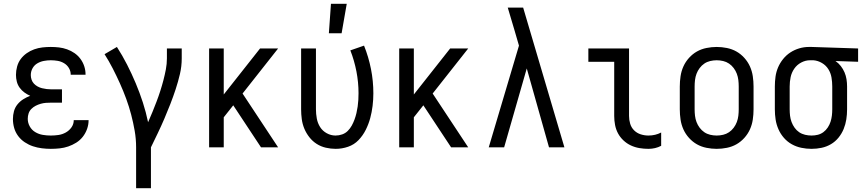

<svg xmlns="http://www.w3.org/2000/svg" viewBox="-20 -775 4540 1010"><path d="M247 8Q224 8 200 5Q176 2 153.5 -5.5Q131 -13 110.5 -26.5Q90 -40 75.5 -59.5Q61 -79 54.5 -102Q48 -125 48 -149Q48 -170 53.5 -190Q59 -210 72 -226Q85 -242 102.5 -253Q120 -264 139 -271Q123 -278 108.5 -288.5Q94 -299 83.5 -313.5Q73 -328 68.5 -345.5Q64 -363 64 -381Q64 -403 70 -425Q76 -447 89 -464.5Q102 -482 120.5 -495Q139 -508 160 -515.5Q181 -523 203 -525.5Q225 -528 247 -528Q269 -528 290.5 -525.5Q312 -523 333 -515.5Q354 -508 372 -495.5Q390 -483 403 -465.5Q416 -448 423 -427Q430 -406 430 -384V-382H352V-383Q352 -401 342.5 -417Q333 -433 317 -442.5Q301 -452 283 -455Q265 -458 247 -458Q229 -458 210.5 -454.5Q192 -451 176 -441.5Q160 -432 151 -415.5Q142 -399 142 -380Q142 -368 146 -356Q150 -344 158.5 -335Q167 -326 178 -320Q189 -314 201 -311Q213 -308 225.5 -306.5Q238 -305 250 -305H306V-235H250Q236 -235 222 -234Q208 -233 194 -229Q180 -225 167.5 -218.5Q155 -212 145 -202Q135 -192 130.5 -178.5Q126 -165 126 -150Q126 -129 136.5 -110Q147 -91 165.5 -80Q184 -69 205 -65.5Q226 -62 247 -62Q268 -62 288 -65Q308 -68 326 -78Q344 -88 356 -105Q368 -122 368 -143H446V-142Q446 -119 438 -96.5Q430 -74 415.5 -55.5Q401 -37 381 -24.5Q361 -12 339 -4.5Q317 3 294 5.5Q271 8 247 8Z M696 215V0Q696 -44 688.5 -87Q681 -130 670 -172Q659 -214 644 -255Q629 -296 611 -336Q593 -376 573 -415Q553 -454 530 -490L595 -528Q624 -483 648.5 -435Q673 -387 694 -337Q715 -287 731.5 -236Q748 -185 759 -132Q771 -159 782 -186Q793 -213 803.5 -240.5Q814 -268 823 -296Q832 -324 839.5 -352.5Q847 -381 852.5 -410Q858 -439 858 -468V-520H936V-468Q936 -426 926.5 -385.5Q917 -345 904 -305.5Q891 -266 876 -227.5Q861 -189 844.5 -150.5Q828 -112 810 -74.5Q792 -37 774 0V215Z M1080 0V-520H1157V-278L1348 -520H1443L1256 -283L1443 0H1353L1207 -221L1157 -158V0Z M1746 8Q1720 8 1694 2Q1668 -4 1646 -18Q1624 -32 1607.5 -53Q1591 -74 1581 -98Q1571 -122 1567.5 -148Q1564 -174 1564 -200V-520H1642V-200Q1642 -176 1646.5 -151.5Q1651 -127 1664 -106.5Q1677 -86 1699 -74Q1721 -62 1745 -62Q1763 -62 1780 -68Q1797 -74 1809.5 -86.5Q1822 -99 1830.5 -114.5Q1839 -130 1845 -146.5Q1851 -163 1855 -180Q1859 -197 1861.5 -214.5Q1864 -232 1865 -249.5Q1866 -267 1866 -285Q1866 -342 1855 -399Q1844 -456 1823 -510L1895 -535Q1919 -475 1931.5 -412Q1944 -349 1944 -284Q1944 -251 1940 -218Q1936 -185 1927.5 -153.5Q1919 -122 1904 -92Q1889 -62 1866 -38Q1843 -14 1811 -3Q1779 8 1746 8ZM1710 -600 1721 -755H1804L1777 -600Z M2080 0V-520H2157V-278L2348 -520H2443L2256 -283L2443 0H2353L2207 -221L2157 -158V0Z M2551 0 2710 -535 2687 -614Q2678 -644 2669 -674.5Q2660 -705 2651 -735H2732L2949 0H2868L2751 -415L2632 0Z M3391 8Q3367 8 3343.5 4Q3320 0 3298.5 -10Q3277 -20 3259.5 -36.5Q3242 -53 3231 -73.5Q3220 -94 3215.5 -117.5Q3211 -141 3211 -165V-450H3075V-520H3289V-165Q3289 -144 3295 -124Q3301 -104 3315.5 -89.5Q3330 -75 3350 -68.5Q3370 -62 3391 -62Q3409 -62 3426 -66Q3443 -70 3458 -78V-8Q3443 0 3426 4Q3409 8 3391 8Z M3750 8Q3723 8 3696 2.5Q3669 -3 3646 -16Q3623 -29 3604.5 -49.5Q3586 -70 3575 -94.5Q3564 -119 3560 -146Q3556 -173 3556 -200V-320Q3556 -347 3560 -374Q3564 -401 3575 -425.5Q3586 -450 3604.5 -470.5Q3623 -491 3646 -504Q3669 -517 3696 -522.5Q3723 -528 3750 -528Q3777 -528 3804 -522.5Q3831 -517 3854 -504Q3877 -491 3895.5 -470.5Q3914 -450 3925 -425.5Q3936 -401 3940 -374Q3944 -347 3944 -320V-200Q3944 -173 3940 -146Q3936 -119 3925 -94.5Q3914 -70 3895.5 -49.5Q3877 -29 3854 -16Q3831 -3 3804 2.5Q3777 8 3750 8ZM3750 -62Q3767 -62 3784 -66Q3801 -70 3815 -79.5Q3829 -89 3839.5 -103Q3850 -117 3856 -133Q3862 -149 3864 -166Q3866 -183 3866 -200V-320Q3866 -337 3864 -354Q3862 -371 3856 -387Q3850 -403 3839.5 -417Q3829 -431 3815 -440.5Q3801 -450 3784 -454Q3767 -458 3750 -458Q3733 -458 3716 -454Q3699 -450 3685 -440.5Q3671 -431 3660.5 -417Q3650 -403 3644 -387Q3638 -371 3636 -354Q3634 -337 3634 -320V-200Q3634 -183 3636 -166Q3638 -149 3644 -133Q3650 -117 3660.5 -103Q3671 -89 3685 -79.5Q3699 -70 3716 -66Q3733 -62 3750 -62Z M4249 8Q4222 8 4195.5 2.5Q4169 -3 4145.5 -16Q4122 -29 4104 -49.5Q4086 -70 4075 -95Q4064 -120 4060 -146.5Q4056 -173 4056 -200V-320Q4056 -346 4059.5 -371.5Q4063 -397 4073 -420.5Q4083 -444 4099.5 -464.5Q4116 -485 4137.5 -499Q4159 -513 4184 -520.5Q4209 -528 4235 -528H4250L4494 -520V-450L4375 -454Q4391 -443 4403 -427.5Q4415 -412 4422.5 -394.5Q4430 -377 4433 -358Q4436 -339 4436 -320V-200Q4436 -173 4432 -147Q4428 -121 4418 -96.5Q4408 -72 4391 -51Q4374 -30 4351 -16.5Q4328 -3 4302 2.5Q4276 8 4249 8ZM4249 -62Q4266 -62 4282 -66Q4298 -70 4311.5 -80Q4325 -90 4334.5 -104.5Q4344 -119 4349 -134.5Q4354 -150 4356 -166.5Q4358 -183 4358 -200V-320Q4358 -344 4354 -367.5Q4350 -391 4337.5 -411Q4325 -431 4304 -443.5Q4283 -456 4259 -458H4241Q4217 -458 4194.5 -446Q4172 -434 4158 -413.5Q4144 -393 4139 -369Q4134 -345 4134 -320V-200Q4134 -183 4136 -166Q4138 -149 4144 -133Q4150 -117 4160 -103Q4170 -89 4184 -79.5Q4198 -70 4215 -66Q4232 -62 4249 -62Z"/></svg>

Font: Iosevka NFM
Style: Regular
Weight: 400
Monospace: yes
Designer: Belleve Invis
Foundry: Belleve Invis
Version: Version 29.0.4; ttfautohint (v1.8.4);Nerd Fonts 3.3.0